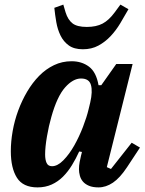

<svg xmlns="http://www.w3.org/2000/svg" viewBox="-20 -802 632 834"><path d="M143 12Q80 12 53.5 -30Q27 -72 27 -145Q27 -187 35 -232.5Q43 -278 59 -321.5Q75 -365 98 -404Q121 -443 150 -472.5Q179 -502 214.5 -519Q250 -536 291 -536Q335 -536 366.5 -512.5Q398 -489 408 -432H420L485 -524H556L444 -76L462 -68L552 -182L588 -161L532 -76Q501 -29 470.5 -8.5Q440 12 408 12Q383 12 366.5 5Q350 -2 340.5 -13Q331 -24 327 -38.5Q323 -53 323 -67Q323 -82 326 -98.5Q329 -115 332 -126L336 -142L324 -144Q310 -113 292.5 -84.5Q275 -56 253.5 -34.5Q232 -13 204.5 -0.5Q177 12 143 12ZM206 -80Q230 -80 255.5 -106Q281 -132 302.5 -170Q324 -208 340.5 -251Q357 -294 365 -328L372 -357Q383 -405 375 -433Q367 -461 332 -461Q297 -461 262.5 -422Q228 -383 203 -294Q192 -256 184 -209.5Q176 -163 176 -131Q176 -108 182.5 -94Q189 -80 206 -80ZM340 -588Q302 -588 279 -604.5Q256 -621 243 -647.5Q230 -674 224.5 -706Q219 -738 216 -768L255 -782L265 -748Q275 -716 295 -700.5Q315 -685 357 -685Q398 -685 425.5 -699.5Q453 -714 478 -748L503 -782L538 -762Q521 -732 502.5 -701Q484 -670 460.5 -645Q437 -620 407.5 -604Q378 -588 340 -588Z"/></svg>

Font: IBM Plex Serif
Style: Bold Italic
Weight: 700
Italic angle: -14°
Designer: Mike Abbink, Paul van der Laan, Pieter van Rosmalen
Foundry: Bold Monday
Version: Version 3.001